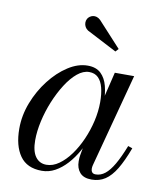

<svg xmlns="http://www.w3.org/2000/svg" viewBox="-79 -750 707 826"><g transform="rotate(10 274.0 -337.5)"><path d="M159 10Q94 10 63.2 -33.8Q32.5 -77.5 32.5 -152.5Q32.5 -210 54.2 -266.2Q76 -322.5 111.8 -368.5Q147.5 -414.5 190.5 -442.2Q233.5 -470 276 -470Q313 -470 333.8 -450Q354.5 -430 363 -397.2Q371.5 -364.5 371.5 -325.5Q371.5 -291 364.2 -252.8Q357 -214.5 343.2 -177Q329.5 -139.5 310.5 -105.8Q291.5 -72 267.8 -46Q244 -20 216.8 -5Q189.5 10 159 10ZM174 -19Q202 -19 228.5 -37.8Q255 -56.5 278 -88Q301 -119.5 318.5 -159.2Q336 -199 345.8 -241.5Q355.5 -284 355.5 -324Q355.5 -360.5 348.5 -387.5Q341.5 -414.5 326.5 -429.2Q311.5 -444 287 -444Q261 -444 235.2 -422.8Q209.5 -401.5 186.8 -365.8Q164 -330 146.2 -286.8Q128.5 -243.5 118.5 -198.8Q108.5 -154 108.5 -115Q108.5 -67.5 126 -43.2Q143.5 -19 174 -19ZM376.5 10Q341.5 10 325 -9Q308.5 -28 308.5 -58Q308.5 -66.5 309 -73.2Q309.5 -80 310.5 -85L325 -165.5L350.5 -243L365 -334L395.5 -460H480L371.5 -52Q369.5 -44.5 369.5 -36Q369.5 -27.5 374.2 -21.2Q379 -15 390 -15Q412 -15 431 -30Q450 -45 468.5 -76.8Q487 -108.5 507 -159.5L526 -153Q504.5 -95.5 482.8 -59.5Q461 -23.5 435.5 -6.8Q410 10 376.5 10ZM382 -550.5 251 -618.5Q243 -623.5 238.2 -631.8Q233.5 -640 233.2 -649.8Q233 -659.5 237.5 -667.5Q241 -673.5 247.2 -678Q253.5 -682.5 261.2 -684Q269 -685.5 277.2 -683Q285.5 -680.5 293.5 -673L394 -563.5Z"/></g></svg>

Font: Bodoni Moda
Style: Italic
Weight: 400
Italic angle: -13°
Designer: Owen Earl
Foundry: indestructible type
Version: Version 2.005